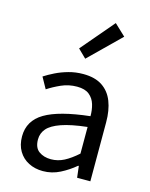

<svg xmlns="http://www.w3.org/2000/svg" viewBox="-129 -954 822 1050"><g transform="rotate(15 281.5 -429.5)"><path d="M217.2 13.4Q171.9 13.4 136.1 -4.9Q100.2 -23.2 79.4 -57.9Q58.6 -92.5 58.6 -141.3Q58.6 -230.1 138.5 -277.5Q218.3 -325 391.7 -344.2Q392.1 -379.4 382.8 -410.5Q373.5 -441.7 349.2 -461.5Q324.9 -481.3 280 -481.3Q232.6 -481.3 191.1 -462.8Q149.7 -444.3 117 -422.7L81.9 -486Q107 -502.3 139.8 -518.5Q172.6 -534.7 211.9 -545.7Q251.1 -556.8 294.5 -556.8Q361.2 -556.8 402.8 -529.1Q444.3 -501.4 463.7 -451.5Q483.1 -401.6 483.1 -334V0H408.2L400.5 -64.9H396.7Q358.6 -32.7 313.3 -9.7Q267.9 13.4 217.2 13.4ZM242.8 -60.6Q282 -60.6 317.3 -79Q352.5 -97.4 391.7 -132.4V-283.2Q300.7 -273.1 246.8 -254.3Q193 -235.5 170 -209.1Q147.1 -182.6 147.1 -147.4Q147.1 -100.4 174.9 -80.5Q202.6 -60.6 242.8 -60.6ZM282.4 -640.4 235.6 -686.1 393.7 -871.9 457.4 -811.8Z"/></g></svg>

Font: Noto Sans JP
Style: Regular
Weight: 100
Designer: Ryoko NISHIZUKA 西塚涼子 (kana, bopomofo & ideographs); Paul D. Hunt (Latin, Greek & Cyrillic); Sandoll Communications 산돌커뮤니
Foundry: Adobe
Version: Version 2.004;hotconv 1.0.118;makeotfexe 2.5.65603